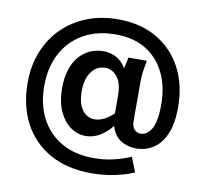

<svg xmlns="http://www.w3.org/2000/svg" viewBox="-94 -803 1178 1102"><g transform="rotate(10 495.5 -252.5)"><path d="M58 -253Q58 -353 91 -435Q124 -517 184 -576.5Q244 -636 326.5 -668.5Q409 -701 507 -701Q638 -701 733.5 -645.5Q829 -590 881 -491.5Q933 -393 933 -263Q933 -168 907 -107.5Q881 -47 836.5 -18Q792 11 737 11Q685 11 645.5 -14Q606 -39 590 -94Q560 -56 521 -32.5Q482 -9 438 -9Q389 -9 348 -39Q307 -69 282.5 -124Q258 -179 258 -255Q258 -374 313.5 -440Q369 -506 458 -506Q496 -506 531 -487.5Q566 -469 589 -430L603 -495H710L702 -449Q698 -427 696.5 -410Q695 -393 695 -372V-144Q695 -110 709.5 -93.5Q724 -77 748 -77Q784 -77 809.5 -119Q835 -161 835 -263Q835 -363 798 -442Q761 -521 688.5 -567Q616 -613 508 -613Q400 -613 320.5 -567.5Q241 -522 198 -440.5Q155 -359 155 -251Q155 -145 196.5 -64.5Q238 16 316.5 62Q395 108 508 108Q566 108 619.5 95.5Q673 83 721 62L755 148Q707 169 643 182.5Q579 196 508 196Q366 196 265 139Q164 82 111 -19Q58 -120 58 -253ZM372 -260Q372 -187 400.5 -149.5Q429 -112 472 -112Q500 -112 528.5 -126.5Q557 -141 582 -166V-265Q582 -343 552.5 -378.5Q523 -414 484 -414Q433 -414 402.5 -372Q372 -330 372 -260Z"/></g></svg>

Font: Radio Canada Medium
Style: Regular
Weight: 500
Designer: Charles Daoud, Etienne Aubert Bonn, Alexandre Saumier Demers, Jacques Le Bailly
Foundry: Radio-Canada
Version: Version 2.104; ttfautohint (v1.8.4.7-5d5b);gftools[0.9.28.de